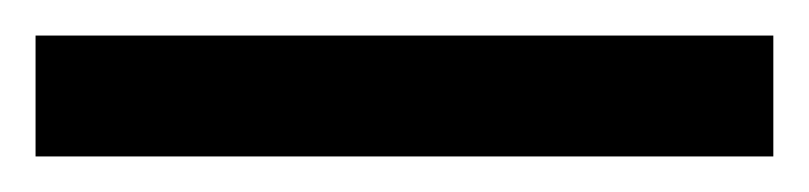

<svg xmlns="http://www.w3.org/2000/svg" viewBox="-22 70 455 108"><path d="M-2 90H413V158H-2Z"/></svg>

Font: ltelugu85
Style: Book
Weight: 400
Designer: Jelle Bosma - Monotype Design Team
Foundry: Monotype Imaging Inc.
Version: Version 2.003